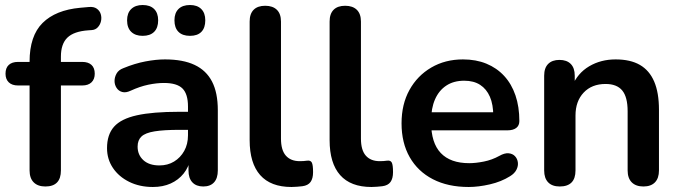

<svg xmlns="http://www.w3.org/2000/svg" viewBox="-20 -736 2711 766"><path d="M161 8Q131 8 114.5 -8.5Q98 -25 98 -56V-395H52Q28 -395 15 -407.5Q2 -420 2 -442Q2 -465 15 -477Q28 -489 52 -489H134L98 -456V-490Q98 -593 150 -644.5Q202 -696 300 -705L334 -708Q354 -710 366 -701.5Q378 -693 382 -679.5Q386 -666 383 -652Q380 -638 370.5 -627.5Q361 -617 346 -616L332 -615Q275 -611 249 -586Q223 -561 223 -510V-473L207 -489H308Q332 -489 345 -477Q358 -465 358 -442Q358 -420 345 -407.5Q332 -395 308 -395H223V-56Q223 8 161 8Z M590 10Q537 10 495.5 -10.5Q454 -31 430.5 -66Q407 -101 407 -145Q407 -199 435 -230.5Q463 -262 526 -276Q589 -290 695 -290H745V-218H696Q634 -218 597 -212Q560 -206 544.5 -191.5Q529 -177 529 -151Q529 -118 552 -97Q575 -76 616 -76Q649 -76 674.5 -91.5Q700 -107 715 -134Q730 -161 730 -196V-311Q730 -361 708 -383Q686 -405 634 -405Q605 -405 571.5 -398Q538 -391 501 -374Q482 -365 467.5 -369Q453 -373 445 -385.5Q437 -398 437 -413Q437 -428 445 -442.5Q453 -457 472 -464Q518 -483 560.5 -491Q603 -499 638 -499Q710 -499 756.5 -477Q803 -455 826 -410.5Q849 -366 849 -296V-56Q849 -25 834 -8.5Q819 8 791 8Q763 8 747.5 -8.5Q732 -25 732 -56V-104H740Q733 -69 712.5 -43.5Q692 -18 661 -4Q630 10 590 10ZM738 -593Q708 -593 692 -609Q676 -625 676 -655Q676 -684 692 -700Q708 -716 738 -716Q767 -716 783 -700Q799 -684 799 -655Q799 -625 783.5 -609Q768 -593 738 -593ZM549 -593Q520 -593 503.5 -609Q487 -625 487 -655Q487 -684 503.5 -700Q520 -716 549 -716Q579 -716 595 -700Q611 -684 611 -655Q611 -625 595 -609Q579 -593 549 -593Z M1143 10Q1060 10 1018 -37.5Q976 -85 976 -177V-650Q976 -681 992 -697Q1008 -713 1038 -713Q1068 -713 1084.5 -697Q1101 -681 1101 -650V-183Q1101 -137 1120.5 -115Q1140 -93 1176 -93Q1184 -93 1191 -93.5Q1198 -94 1205 -95Q1219 -97 1224 -87.5Q1229 -78 1229 -49Q1229 -24 1219 -10Q1209 4 1186 7Q1176 8 1165 9Q1154 10 1143 10Z M1462 10Q1379 10 1337 -37.5Q1295 -85 1295 -177V-650Q1295 -681 1311 -697Q1327 -713 1357 -713Q1387 -713 1403.5 -697Q1420 -681 1420 -650V-183Q1420 -137 1439.5 -115Q1459 -93 1495 -93Q1503 -93 1510 -93.5Q1517 -94 1524 -95Q1538 -97 1543 -87.5Q1548 -78 1548 -49Q1548 -24 1538 -10Q1528 4 1505 7Q1495 8 1484 9Q1473 10 1462 10Z M1850 10Q1767 10 1707 -21Q1647 -52 1614.5 -109Q1582 -166 1582 -244Q1582 -320 1613.5 -377Q1645 -434 1700.5 -466.5Q1756 -499 1827 -499Q1879 -499 1920.5 -482Q1962 -465 1991.5 -433Q2021 -401 2036.5 -355.5Q2052 -310 2052 -253Q2052 -235 2039.5 -225.5Q2027 -216 2004 -216H1683V-288H1964L1948 -273Q1948 -319 1934.5 -350Q1921 -381 1895.5 -397.5Q1870 -414 1832 -414Q1790 -414 1760.5 -394.5Q1731 -375 1715.5 -339.5Q1700 -304 1700 -255V-248Q1700 -166 1738.5 -125.5Q1777 -85 1852 -85Q1878 -85 1910.5 -91.5Q1943 -98 1972 -114Q1993 -126 2009 -124.5Q2025 -123 2034.5 -113Q2044 -103 2046 -88.5Q2048 -74 2040.5 -59Q2033 -44 2015 -33Q1980 -11 1934.5 -0.5Q1889 10 1850 10Z M2213 8Q2183 8 2167 -8.5Q2151 -25 2151 -56V-434Q2151 -465 2167 -481Q2183 -497 2212 -497Q2241 -497 2257 -481Q2273 -465 2273 -434V-366L2262 -391Q2284 -444 2330.5 -471.5Q2377 -499 2436 -499Q2495 -499 2533 -477Q2571 -455 2590 -410.5Q2609 -366 2609 -298V-56Q2609 -25 2593 -8.5Q2577 8 2547 8Q2517 8 2500.5 -8.5Q2484 -25 2484 -56V-292Q2484 -349 2462.5 -375Q2441 -401 2396 -401Q2341 -401 2308.5 -366.5Q2276 -332 2276 -275V-56Q2276 8 2213 8Z"/></svg>

Font: Nunito ExtraLight
Style: Bold
Weight: 700
Version: Version 3.602